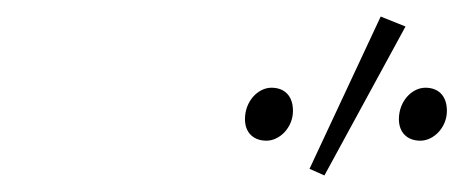

<svg xmlns="http://www.w3.org/2000/svg" viewBox="-20 -772 572 232"><path d="M302 -602C318 -602 334 -618 334 -638C334 -656 324 -666 308 -666C292 -666 276 -650 276 -628C276 -612 286 -602 302 -602ZM488 -602C504 -602 520 -618 520 -638C520 -656 510 -666 494 -666C478 -666 462 -650 462 -628C462 -612 472 -602 488 -602ZM372 -560 470 -740 440 -752 354 -568Z"/></svg>

Font: Source Sans Pro ExtraLight
Style: Italic
Weight: 200
Italic angle: -11°
Designer: Paul D. Hunt
Foundry: Adobe Systems Incorporated
Version: Version 3.006;hotconv 1.0.111;makeotfexe 2.5.65597